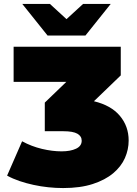

<svg xmlns="http://www.w3.org/2000/svg" viewBox="-20 -937 694 973"><path d="M300 16Q263 16 225 12Q187 8 150 0Q113 -8 79 -19.5Q45 -31 16 -47L92 -221Q140 -195 192.5 -182.5Q245 -170 292 -170Q337 -170 365.5 -183.5Q394 -197 394 -224Q394 -247 372 -259.5Q350 -272 301 -272H207V-417L316 -522H49V-700H592V-555L456 -424Q543 -403 587.5 -350Q632 -297 632 -225Q632 -179 613 -136Q594 -93 553.5 -59Q513 -25 450 -4.5Q387 16 300 16ZM413 -757H221L93 -917H233L317 -840L401 -917H541Z"/></svg>

Font: Montserrat-Alt1 Black
Style: Regular
Weight: 900
Designer: Differentunic
Foundry: Differentunic
Version: Version 7.222